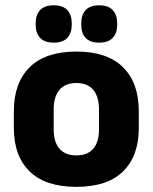

<svg xmlns="http://www.w3.org/2000/svg" viewBox="-20 -704 587 738"><path d="M273.4 14.2Q154.7 14.2 93.9 -45.2Q33.2 -104.6 33.2 -211.9V-276.5Q33.2 -385.4 94.1 -445.6Q155 -505.8 273.4 -505.8Q392.2 -505.8 452.9 -445.6Q513.5 -385.4 513.5 -276.5V-211.9Q513.5 -104.6 453 -45.2Q392.6 14.2 273.4 14.2ZM273.4 -106.7Q316.2 -106.7 338.3 -132.3Q360.5 -157.9 360.5 -205.5V-283.2Q360.5 -332.8 338.3 -358.9Q316.2 -384.9 273.4 -384.9Q231 -384.9 208.7 -358.9Q186.4 -332.8 186.4 -283.2V-205.5Q186.4 -157.9 208.7 -132.3Q231 -106.7 273.4 -106.7ZM186.1 -540.1Q151.5 -540.1 134.3 -558.4Q117.1 -576.7 117.1 -609.7V-613.5Q117.1 -646.9 134.3 -665.3Q151.5 -683.6 186.1 -683.6Q221.7 -683.6 238.8 -665.3Q255.9 -646.9 255.9 -613.5V-609.7Q255.9 -576.7 238.8 -558.4Q221.7 -540.1 186.1 -540.1ZM361.2 -540.1Q326.1 -540.1 309.1 -558.4Q292.2 -576.7 292.2 -609.7V-613.5Q292.2 -646.9 309.1 -665.3Q326.1 -683.6 361.2 -683.6Q395.9 -683.6 413.2 -665.3Q430.5 -646.9 430.5 -613.5V-609.7Q430.5 -576.7 413.2 -558.4Q395.9 -540.1 361.2 -540.1Z"/></svg>

Font: Anek Malayalam Medium
Style: Regular
Weight: 500
Designer: Maithili Shingre (Malayalam) & Yesha Goshar (Latin)
Foundry: Ek Type
Version: Version 1.003